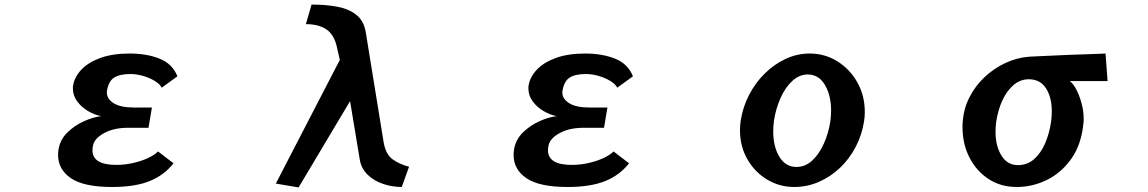

<svg xmlns="http://www.w3.org/2000/svg" viewBox="-20 -810 5040 843"><path d="M742 -93Q700 -40 636 -14.5Q572 11 472 11Q348 11 291.5 -27.5Q235 -66 235 -130Q235 -136 235.5 -142Q236 -148 237 -154Q244 -197 275.5 -228Q307 -259 348 -277.5Q389 -296 424 -300Q394 -306 365.5 -323Q337 -340 318.5 -365.5Q300 -391 300 -422Q300 -425 300 -428Q300 -431 301 -435Q307 -472 337 -504Q367 -536 420.5 -555.5Q474 -575 549 -575Q624 -575 680.5 -552.5Q737 -530 759 -475L690 -425Q683 -440 660.5 -454Q638 -468 609 -476.5Q580 -485 553 -485Q506 -485 481.5 -469.5Q457 -454 450 -413Q449 -410 449 -404Q449 -376 479 -357Q509 -338 567 -338H647L632 -249H543Q479 -249 436 -225Q393 -201 388 -169Q387 -164 386.5 -159.5Q386 -155 386 -150Q386 -86 491 -86Q527 -86 563 -94Q599 -102 628.5 -115.5Q658 -129 674 -145Z M1744 11Q1702 11 1662 -2.5Q1622 -16 1594.5 -42.5Q1567 -69 1560 -107L1517 -366L1291 13L1191 -4L1472 -547L1459 -604Q1447 -658 1413 -681Q1379 -704 1323 -704L1348 -790Q1410 -790 1461 -780.5Q1512 -771 1545 -744.5Q1578 -718 1586 -668L1664 -188Q1673 -132 1704.5 -110Q1736 -88 1776 -78Z M2742 -93Q2700 -40 2636 -14.5Q2572 11 2472 11Q2348 11 2291.5 -27.5Q2235 -66 2235 -130Q2235 -136 2235.5 -142Q2236 -148 2237 -154Q2244 -197 2275.5 -228Q2307 -259 2348 -277.5Q2389 -296 2424 -300Q2394 -306 2365.5 -323Q2337 -340 2318.5 -365.5Q2300 -391 2300 -422Q2300 -425 2300 -428Q2300 -431 2301 -435Q2307 -472 2337 -504Q2367 -536 2420.5 -555.5Q2474 -575 2549 -575Q2624 -575 2680.5 -552.5Q2737 -530 2759 -475L2690 -425Q2683 -440 2660.5 -454Q2638 -468 2609 -476.5Q2580 -485 2553 -485Q2506 -485 2481.5 -469.5Q2457 -454 2450 -413Q2449 -410 2449 -404Q2449 -376 2479 -357Q2509 -338 2567 -338H2647L2632 -249H2543Q2479 -249 2436 -225Q2393 -201 2388 -169Q2387 -164 2386.5 -159.5Q2386 -155 2386 -150Q2386 -86 2491 -86Q2527 -86 2563 -94Q2599 -102 2628.5 -115.5Q2658 -129 2674 -145Z M3774 -279Q3765 -219 3737.5 -166Q3710 -113 3668.5 -73.5Q3627 -34 3575.5 -11.5Q3524 11 3467 11Q3402 11 3347.5 -22Q3293 -55 3261 -111.5Q3229 -168 3229 -238Q3229 -258 3232 -279Q3241 -339 3268.5 -392.5Q3296 -446 3337.5 -487Q3379 -528 3429.5 -551.5Q3480 -575 3535 -575Q3602 -575 3657 -540.5Q3712 -506 3744.5 -448Q3777 -390 3777 -318Q3777 -299 3774 -279ZM3477 -77Q3516 -77 3546.5 -105.5Q3577 -134 3597.5 -180Q3618 -226 3626 -279Q3629 -303 3629 -325Q3629 -391 3602 -437Q3575 -483 3526 -483Q3489 -483 3458 -454Q3427 -425 3406.5 -378.5Q3386 -332 3378 -279Q3375 -255 3375 -232Q3375 -166 3402 -121.5Q3429 -77 3477 -77Z M4677 -454Q4693 -442 4706.5 -415.5Q4720 -389 4729 -355.5Q4738 -322 4738 -289Q4738 -284 4738 -279Q4738 -274 4737 -269Q4728 -176 4684.5 -114Q4641 -52 4577.5 -20.5Q4514 11 4444 11Q4374 11 4320.5 -24Q4267 -59 4236.5 -118.5Q4206 -178 4206 -252Q4206 -258 4206 -264Q4206 -270 4207 -276Q4211 -333 4236.5 -383Q4262 -433 4303 -471.5Q4344 -510 4394.5 -533.5Q4445 -557 4498 -561Q4509 -562 4537 -563Q4565 -564 4603.5 -566Q4642 -568 4682 -569.5Q4722 -571 4756.5 -572Q4791 -573 4812.5 -574Q4834 -575 4834 -575L4843 -454ZM4449 -85Q4490 -85 4519.5 -110.5Q4549 -136 4568 -179Q4587 -222 4595 -276Q4598 -300 4598 -321Q4598 -383 4572.5 -422.5Q4547 -462 4497 -462Q4460 -462 4430.5 -437Q4401 -412 4381.5 -370Q4362 -328 4354 -276Q4351 -254 4351 -232Q4351 -169 4377 -127Q4403 -85 4449 -85Z"/></svg>

Font: RocknRoll One
Style: Regular
Weight: 400
Designer: Fontworks Inc.
Foundry: Fontworks Inc.
Version: Version 1.100